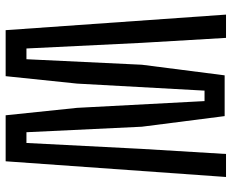

<svg xmlns="http://www.w3.org/2000/svg" viewBox="-92 -748 840 697"><g transform="rotate(90 328.5 -400.0)"><path d="M90 0 33.5 -800H118L136 -494.5L156.5 -75.5H195.5L215.5 -494.5L254 -795H402L440.5 -494.5L460.5 -75.5H499.5L521 -494.5L539.5 -800H623L566 0H399L372 -259.5L347.5 -722H309.5L284 -259.5L257 0Z"/></g></svg>

Font: Big Shoulders
Style: Regular
Weight: 400
Designer: Patric King
Foundry: XO Type Co
Version: Version 2.002